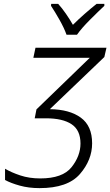

<svg xmlns="http://www.w3.org/2000/svg" viewBox="-20 -960 569 990"><path d="M184 10Q329 10 392 -62.5Q455 -135 455 -221Q455 -311 396.5 -353.5Q338 -396 237 -397L518 -666L529 -714H163L152 -662H443L168 -396L159 -350H217Q303 -350 349 -319.5Q395 -289 395 -220Q395 -156 349 -98Q303 -40 187 -40Q131 -40 84.5 -55.5Q38 -71 6 -90V-32Q35 -16 81.5 -3Q128 10 184 10ZM323 -781H377Q400 -814 444.5 -858.5Q489 -903 518 -930V-940H478Q449 -917 416.5 -888.5Q384 -860 356 -832Q340 -860 320 -889Q300 -918 280 -940H244L243 -930Q263 -900 287 -857.5Q311 -815 323 -781Z"/></svg>

Font: Noto Sans UI Light
Style: Italic
Weight: 300
Italic angle: -12°
Designer: Monotype Design Team
Foundry: Monotype Imaging Inc.
Version: Version 1.901